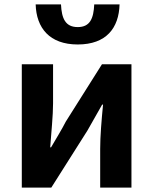

<svg xmlns="http://www.w3.org/2000/svg" viewBox="-20 -852 695 872"><path d="M333 -650C463 -650 520 -725 523 -832H408C405 -768 389 -729 333 -729C277 -729 260 -768 257 -832H142C145 -725 205 -650 333 -650ZM79 0H213L377 -259C396 -291 425 -345 444 -377H448C441 -305 435 -233 435 -176V0H577V-560H443L279 -300C263 -268 230 -214 212 -183H208C213 -252 221 -327 221 -383V-560H79Z"/></svg>

Font: Spoqa Han Sans Neo Bold
Style: Bold
Weight: 700
Designer: [Spoqa Han Sans Neo] Dong-huui Kim  Younghwa Kang  Yujin Lee  [Noto Sans] Ryoko NISHIZUKA  (kana & ideographs); Paul D. 
Foundry: Spoqa (http://www.spoqa-han-sans.com)
Version: Version 1.000